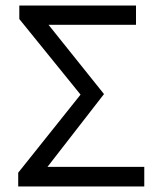

<svg xmlns="http://www.w3.org/2000/svg" viewBox="-20 -676 590 696"><path d="M46 -50V0H503V-71H152L357 -335L156 -586H473V-656H50V-607L272 -333Z"/></svg>

Font: Codetta
Style: Regular
Weight: 400
Italic angle: -11°
Designer: Ulrich Proeller
Foundry: PROSA GmbH
Version: Version 2.00;September 29, 2018;FontCreator 11.5.0.2427 64-b